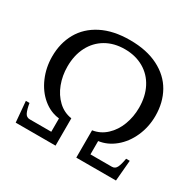

<svg xmlns="http://www.w3.org/2000/svg" viewBox="-147 -843 1032 1010"><g transform="rotate(30 369.0 -338.5)"><path d="M53 -126H75Q81 -90 90 -71Q99 -52 119 -52H250V-133Q196 -139 151.5 -176Q107 -213 81.5 -272Q56 -331 56 -398Q56 -479 91.5 -542Q127 -605 197.5 -641Q268 -677 369 -677Q470 -677 541 -641Q612 -605 647.5 -542Q683 -479 683 -398Q683 -331 657 -272.5Q631 -214 586 -177Q541 -140 488 -133V-52H618Q638 -52 647 -71Q656 -90 662 -126H684L673 0H432V-166Q479 -173 514.5 -206Q550 -239 568.5 -288Q587 -337 587 -392Q587 -461 560 -513Q533 -565 483.5 -593.5Q434 -622 369 -622Q304 -622 255 -593.5Q206 -565 179 -513Q152 -461 152 -392Q152 -337 170.5 -288Q189 -239 224 -206Q259 -173 306 -166V0H64Z"/></g></svg>

Font: TavirajRegular
Style: Regular
Weight: 400
Designer: Katatrad Team
Foundry: CadsonDemak
Version: Version 1.001